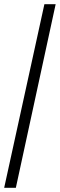

<svg xmlns="http://www.w3.org/2000/svg" viewBox="-20 -780 287 921"><path d="M0 121H56L247 -760H193Z"/></svg>

Font: Noto Serif Thai Condensed Medium
Style: Regular
Weight: 500
Width: 3
Designer: Monotype Design Team
Foundry: Monotype Imaging Inc.
Version: Version 2.002